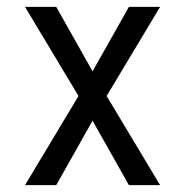

<svg xmlns="http://www.w3.org/2000/svg" viewBox="-20 -540 540 560"><path d="M53 0 209 -260 53 -520H144L250 -332L356 -520H447L291 -260L447 0H356L250 -188L144 0Z"/></svg>

Font: Iosevka
Style: Regular
Weight: 400
Monospace: yes
Designer: Belleve Invis
Foundry: Belleve Invis
Version: Version 33.2.3; ttfautohint (v1.8.4)